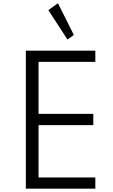

<svg xmlns="http://www.w3.org/2000/svg" viewBox="-20 -1128 678 1148"><path d="M134.5 0H550V-67H210.5V-380H538V-447H210.5V-758H550V-825H134.5ZM383.5 -891.5 421.5 -919 326.5 -1108.5 269 -1067.5Z"/></svg>

Font: Spartan
Style: Regular
Weight: 400
Designer: Matt Bailey, Mirko Velimirovic
Foundry: Matt Bailey
Version: Version 1.003; ttfautohint (v1.8.3)